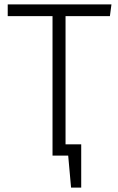

<svg xmlns="http://www.w3.org/2000/svg" viewBox="-20 -705 535 870"><path d="M277 -632V-51H348V145H302L289 0H218V-632H15V-685H485L478 -632Z"/></svg>

Font: Fira Sans Light
Style: Regular
Weight: 300
Designer: bBox Type GmbH & Carrois Corporate GbR & Edenspiekermann AG
Foundry: bBox Type GmbH & Carrois Corporate GbR & Edenspiekermann AG
Version: Version 4.301